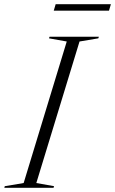

<svg xmlns="http://www.w3.org/2000/svg" viewBox="-62 -889 544 909"><path d="M254 -692.5 170 -707.5 172.5 -715H406L403.5 -707.5L314.5 -692.5L110 -22.5L194 -7.5L191.5 0H-41.5L-39.5 -7.5L50 -22.5ZM192.5 -838.5 201.5 -869H463L454 -838.5Z"/></svg>

Font: Newsreader 72pt Light
Style: Italic
Weight: 300
Italic angle: -17°
Designer: Hugues Gentile
Foundry: Production Type
Version: Version 1.003; ttfautohint (v1.8.3)